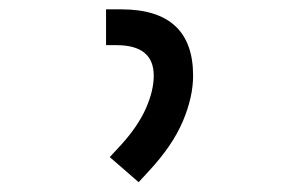

<svg xmlns="http://www.w3.org/2000/svg" viewBox="-20 -713 626 403"><path d="M271 -330.6 210.4 -383.3 234.9 -409.7Q270 -448.7 286.4 -485.8Q302.7 -522.9 302.7 -554.2Q302.7 -618.2 224.6 -618.2H202.6V-693.4H234.4Q385.3 -693.4 385.3 -554.2Q385.3 -509.3 363.8 -458.5Q342.3 -407.7 293 -354.5Z"/></svg>

Font: Cascadia Code NF SemiLight
Style: Regular
Weight: 350
Monospace: yes
Designer: Aaron Bell
Foundry: Saja Typeworks
Version: Version 2404.023; ttfautohint (v1.8.4)